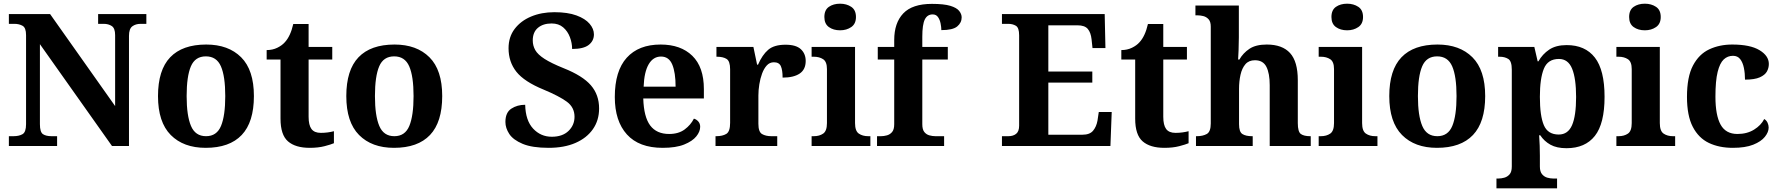

<svg xmlns="http://www.w3.org/2000/svg" viewBox="-20 -790 9629 1039"><path d="M28 0V-53H53Q83 -53 102 -64Q121 -75 121 -118V-600Q121 -640 102 -650.5Q83 -661 58 -661H28V-714H251L603 -216V-600Q603 -637 585 -649Q567 -661 541 -661H511V-714H772V-661H741Q714 -661 696 -647.5Q678 -634 678 -596V0H586L196 -551V-118Q196 -75 212.5 -64Q229 -53 259 -53H289V0Z M1093 10Q973 10 904 -59.5Q835 -129 835 -270Q835 -411 901 -480Q967 -549 1096 -549Q1216 -549 1285 -480Q1354 -411 1354 -270Q1354 -129 1288 -59.5Q1222 10 1093 10ZM1095 -53Q1153 -53 1176 -108.5Q1199 -164 1199 -270Q1199 -377 1175.5 -431Q1152 -485 1094 -485Q1036 -485 1013 -431Q990 -377 990 -270Q990 -164 1013.5 -108.5Q1037 -53 1095 -53Z M1656 10Q1579 10 1538.5 -25Q1498 -60 1498 -148V-468H1423V-519Q1455 -519 1480.5 -531.5Q1506 -544 1521 -561Q1552 -594 1567 -660H1650V-536H1778V-468H1650V-158Q1650 -113 1665.5 -92Q1681 -71 1716 -71Q1736 -71 1754 -73.5Q1772 -76 1787 -80V-15Q1771 -8 1736.5 1Q1702 10 1656 10Z M2112 10Q1992 10 1923 -59.5Q1854 -129 1854 -270Q1854 -411 1920 -480Q1986 -549 2115 -549Q2235 -549 2304 -480Q2373 -411 2373 -270Q2373 -129 2307 -59.5Q2241 10 2112 10ZM2114 -53Q2172 -53 2195 -108.5Q2218 -164 2218 -270Q2218 -377 2194.5 -431Q2171 -485 2113 -485Q2055 -485 2032 -431Q2009 -377 2009 -270Q2009 -164 2032.5 -108.5Q2056 -53 2114 -53Z M2949 10Q2860 10 2808.5 -11.5Q2757 -33 2736 -65Q2715 -97 2715 -130Q2715 -181 2747 -202Q2779 -223 2822 -223Q2824 -138 2865 -94Q2906 -50 2966 -50Q3024 -50 3056.5 -81.5Q3089 -113 3089 -158Q3089 -209 3047.5 -239.5Q3006 -270 2922 -305Q2817 -348 2774.5 -401.5Q2732 -455 2732 -529Q2732 -590 2765 -633.5Q2798 -677 2854 -700.5Q2910 -724 2980 -724Q3052 -724 3099.5 -706.5Q3147 -689 3170.5 -661.5Q3194 -634 3194 -604Q3194 -569 3166 -547Q3138 -525 3076 -525Q3076 -557 3064 -589Q3052 -621 3027.5 -642Q3003 -663 2965 -663Q2919 -663 2891 -639.5Q2863 -616 2863 -571Q2863 -543 2876.5 -519Q2890 -495 2926.5 -471.5Q2963 -448 3030 -421Q3133 -380 3177.5 -328.5Q3222 -277 3222 -203Q3222 -139 3188.5 -91Q3155 -43 3094 -16.5Q3033 10 2949 10Z M3566 10Q3438 10 3372.5 -62.5Q3307 -135 3307 -265Q3307 -406 3371.5 -477.5Q3436 -549 3555 -549Q3664 -549 3726.5 -488Q3789 -427 3789 -308V-257H3461Q3464 -157 3498.5 -111Q3533 -65 3601 -65Q3652 -65 3685 -89.5Q3718 -114 3735 -148Q3749 -144 3759 -132.5Q3769 -121 3769 -104Q3769 -78 3748 -52Q3727 -26 3682.5 -8Q3638 10 3566 10ZM3636 -321Q3636 -397 3618 -440.5Q3600 -484 3557 -484Q3515 -484 3490.5 -442.5Q3466 -401 3463 -321Z M3852 0V-53H3856Q3890 -53 3910.5 -65.5Q3931 -78 3931 -125V-415Q3931 -459 3912 -471Q3893 -483 3860 -483H3857V-536H4057L4077 -440H4082Q4105 -493 4137 -520.5Q4169 -548 4231 -548Q4288 -548 4314 -523.5Q4340 -499 4340 -460Q4340 -414 4307.5 -392Q4275 -370 4215 -370Q4215 -411 4205.5 -432Q4196 -453 4168 -453Q4145 -453 4129.5 -436Q4114 -419 4104 -392Q4094 -365 4089 -333.5Q4084 -302 4084 -273V-120Q4084 -76 4104 -64.5Q4124 -53 4154 -53H4186V0Z M4526 -626Q4490 -626 4465.5 -643.5Q4441 -661 4441 -698Q4441 -736 4465.5 -753Q4490 -770 4526 -770Q4561 -770 4586.5 -753Q4612 -736 4612 -698Q4612 -661 4586.5 -643.5Q4561 -626 4526 -626ZM4372 0V-53H4384Q4414 -53 4434.5 -67Q4455 -81 4455 -124V-416Q4455 -456 4434.5 -469.5Q4414 -483 4384 -483H4372V-536H4607V-124Q4607 -81 4627.5 -67Q4648 -53 4678 -53H4690V0Z M4726 0V-53H4748Q4763 -53 4779.5 -57.5Q4796 -62 4807.5 -75.5Q4819 -89 4819 -118V-468H4730V-536H4819V-573Q4819 -666 4868 -717.5Q4917 -769 5023 -769Q5088 -769 5122.5 -758.5Q5157 -748 5170.5 -731Q5184 -714 5184 -696Q5184 -667 5160 -647Q5136 -627 5074 -627Q5074 -643 5070 -663Q5066 -683 5056 -697.5Q5046 -712 5027 -712Q4998 -712 4984.5 -684.5Q4971 -657 4971 -591V-536H5109V-468H4971V-118Q4971 -89 4982 -75.5Q4993 -62 5009.5 -57.5Q5026 -53 5042 -53H5089V0Z M5402 0V-53H5437Q5463 -53 5479 -66Q5495 -79 5495 -110V-599Q5495 -640 5477.5 -650.5Q5460 -661 5436 -661H5402V-714H5958L5962 -530H5892L5887 -577Q5883 -614 5866.5 -633.5Q5850 -653 5811 -653H5653V-403H5891V-343H5653V-61H5838Q5877 -61 5895 -82.5Q5913 -104 5919 -137L5926 -184H5996L5989 0Z M6281 10Q6204 10 6163.5 -25Q6123 -60 6123 -148V-468H6048V-519Q6080 -519 6105.5 -531.5Q6131 -544 6146 -561Q6177 -594 6192 -660H6275V-536H6403V-468H6275V-158Q6275 -113 6290.5 -92Q6306 -71 6341 -71Q6361 -71 6379 -73.5Q6397 -76 6412 -80V-15Q6396 -8 6361.5 1Q6327 10 6281 10Z M6452 0V-53H6457Q6489 -53 6510.5 -65Q6532 -77 6532 -122V-646Q6532 -673 6520 -686Q6508 -699 6491.5 -703Q6475 -707 6461 -707H6449V-760H6684V-588Q6684 -552 6682.5 -518Q6681 -484 6680 -468H6687Q6707 -503 6741.5 -526Q6776 -549 6835 -549Q6919 -549 6961 -503Q7003 -457 7003 -356V-124Q7003 -77 7019.5 -65Q7036 -53 7070 -53H7073V0H6851V-329Q6851 -393 6833 -428.5Q6815 -464 6771 -464Q6738 -464 6719.5 -442.5Q6701 -421 6693 -385.5Q6685 -350 6685 -309V-118Q6685 -76 6703.5 -64.5Q6722 -53 6755 -53H6759V0Z M7270 -626Q7234 -626 7209.5 -643.5Q7185 -661 7185 -698Q7185 -736 7209.5 -753Q7234 -770 7270 -770Q7305 -770 7330.5 -753Q7356 -736 7356 -698Q7356 -661 7330.5 -643.5Q7305 -626 7270 -626ZM7116 0V-53H7128Q7158 -53 7178.5 -67Q7199 -81 7199 -124V-416Q7199 -456 7178.5 -469.5Q7158 -483 7128 -483H7116V-536H7351V-124Q7351 -81 7371.5 -67Q7392 -53 7422 -53H7434V0Z M7756 10Q7636 10 7567 -59.5Q7498 -129 7498 -270Q7498 -411 7564 -480Q7630 -549 7759 -549Q7879 -549 7948 -480Q8017 -411 8017 -270Q8017 -129 7951 -59.5Q7885 10 7756 10ZM7758 -53Q7816 -53 7839 -108.5Q7862 -164 7862 -270Q7862 -377 7838.5 -431Q7815 -485 7757 -485Q7699 -485 7676 -431Q7653 -377 7653 -270Q7653 -164 7676.5 -108.5Q7700 -53 7758 -53Z M8078 229V176H8090Q8104 176 8120.5 171.5Q8137 167 8149 153.5Q8161 140 8161 111V-413Q8161 -459 8142 -471Q8123 -483 8095 -483H8087V-536H8283L8301 -458H8305Q8327 -497 8363.5 -521.5Q8400 -546 8458 -546Q8558 -546 8610.5 -478.5Q8663 -411 8663 -266Q8663 -121 8610.5 -54.5Q8558 12 8457 12Q8404 12 8370 -7Q8336 -26 8315 -58H8309Q8311 -31 8312 -1.5Q8313 28 8313 53V111Q8313 139 8325 153Q8337 167 8353.5 171.5Q8370 176 8384 176H8406V229ZM8415 -62Q8465 -62 8487 -112.5Q8509 -163 8509 -265Q8509 -365 8487.5 -418Q8466 -471 8416 -471Q8356 -471 8334.5 -418Q8313 -365 8313 -266Q8313 -163 8334.5 -112.5Q8356 -62 8415 -62Z M8881 -626Q8845 -626 8820.5 -643.5Q8796 -661 8796 -698Q8796 -736 8820.5 -753Q8845 -770 8881 -770Q8916 -770 8941.5 -753Q8967 -736 8967 -698Q8967 -661 8941.5 -643.5Q8916 -626 8881 -626ZM8727 0V-53H8739Q8769 -53 8789.5 -67Q8810 -81 8810 -124V-416Q8810 -456 8789.5 -469.5Q8769 -483 8739 -483H8727V-536H8962V-124Q8962 -81 8982.5 -67Q9003 -53 9033 -53H9045V0Z M9357 10Q9283 10 9227.5 -16.5Q9172 -43 9140.5 -103.5Q9109 -164 9109 -266Q9109 -374 9141.5 -435.5Q9174 -497 9229.5 -523Q9285 -549 9354 -549Q9451 -549 9501.5 -518.5Q9552 -488 9552 -444Q9552 -422 9541.5 -403Q9531 -384 9503 -371.5Q9475 -359 9423 -359Q9423 -393 9417 -422.5Q9411 -452 9397 -470Q9383 -488 9358 -488Q9329 -488 9308 -468.5Q9287 -449 9275 -401Q9263 -353 9263 -267Q9263 -166 9291 -115.5Q9319 -65 9382 -65Q9434 -65 9472 -88.5Q9510 -112 9527 -146Q9539 -139 9545 -126Q9551 -113 9551 -100Q9551 -75 9530.5 -49.5Q9510 -24 9467.5 -7Q9425 10 9357 10Z"/></svg>

Font: Noto Serif Ethiopic
Style: Bold
Weight: 700
Designer: Monotype Design Team
Foundry: Monotype Imaging Inc.
Version: Version 2.102; ttfautohint (v1.8.4.7-5d5b)